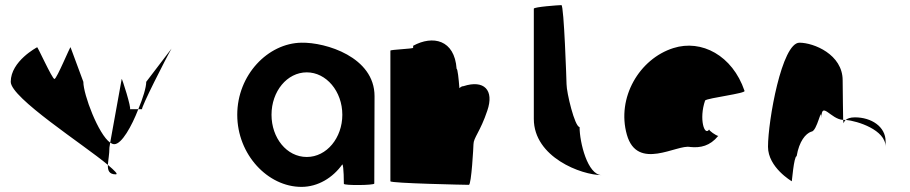

<svg xmlns="http://www.w3.org/2000/svg" viewBox="-20 -723 3561 751"><path d="M22 -403C22 -340 308 -157 402 -78C403 -97 408 -120 408 -146L411 -165C365 -197 306 -353 306 -403L256 -538C256 -546 202 -414 193 -414C184 -414 125 -546 125 -538C125 -538 22 -484 22 -403ZM402 -78C401 -56 407 -41 433 -41C443 -41 429 -55 402 -78ZM411 -165C417 -161 422 -159 427 -159C456 -159 495 -229 521 -296H488C496 -296 456 -422 456 -414ZM521 -296H536C528 -296 631 -499 651 -533L552 -403C552 -381 539 -339 521 -296ZM651 -533 654 -538C654 -538 653 -537 651 -533Z M908 -274C908 -118 1028 8 1159 8C1224 8 1282 -28 1319 -80C1325 -76 1325 -4 1325 -4C1325 3 1444 2 1444 -5L1445 -347C1445 -500 1254 -558 1159 -556C1028 -554 908 -430 908 -274ZM1042 -274C1042 -366 1103 -440 1180 -440C1256 -440 1319 -366 1319 -274C1319 -184 1258 -109 1180 -109C1101 -109 1042 -184 1042 -274Z M1507 -14C1507 -6 1804 0 1814 0C1824 0 1832 -152 1832 -159C1832 -184 1859 -209 1886 -290C1914 -371 1873 -412 1793 -386C1787 -386 1782 -383 1777 -378C1774 -416 1770 -454 1766 -454C1758 -568 1673 -586 1596 -544V-536C1595 -532 1507 -529 1507 -525Z M2068 -258C2068 -108 2254 -38 2334 -38C2278 -38 2247 -167 2247 -226C2228 -227 2196 -361 2196 -394C2196 -401 2186 -703 2176 -703C2166 -703 2068 -696 2068 -689Z M2432 -196C2473 -52 2629 -160 2680 -148C2720 -144 2757 -152 2789 -191C2781 -193 2752 -212 2754 -217C2736 -188 2713 -257 2738 -330C2748 -340 2902 -358 2892 -368C2845 -506 2724 -570 2614 -535C2481 -493 2391 -341 2432 -196ZM2754 -218V-217ZM2790 -192 2789 -191C2791 -191 2791 -191 2790 -190Z M2984 -149C2984 -68 3077 -14 3077 -14C3077 -6 3085 -112 3096 -112C3106 -171 3131 -200 3153 -208C3177 -208 3193 -314 3193 -261C3193 -331 3229 -256 3278 -254C3278 -281 3276 -346 3276 -409C3276 -510 3163 -556 3107 -556C3038 -556 2984 -250 2984 -149ZM3278 -254C3279 -246 3279 -242 3280 -241C3280 -237 3279 -246 3288 -254ZM3288 -254C3334 -250 3444 -215 3444 -149V-170C3444 -228 3388 -264 3324 -264C3305 -264 3294 -259 3288 -254Z"/></svg>

Font: Ampere
Style: SCCnd
Weight: 400
Version: Version 1